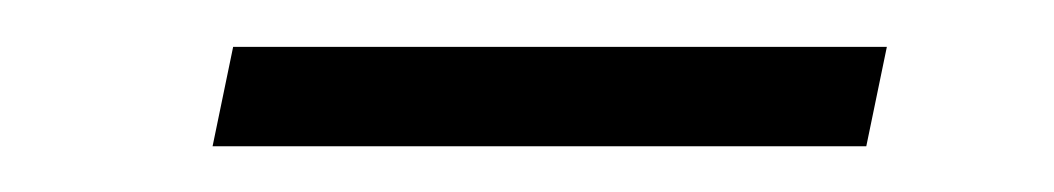

<svg xmlns="http://www.w3.org/2000/svg" viewBox="-20 -338 461 84"><path d="M73 -274 82 -317.5H368L359 -274Z"/></svg>

Font: Commissioner ExtraLight
Style: Italic
Weight: 200
Italic angle: -12°
Designer: Kostas Bartsokas
Foundry: Kostas Bartsokas
Version: Version 1.000; ttfautohint (v1.8.3)